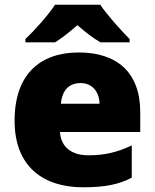

<svg xmlns="http://www.w3.org/2000/svg" viewBox="-20 -786 658 816"><path d="M406 -766H214C184 -720 126 -656 88 -620V-606H214C249 -628 274 -649 309 -679C344 -649 372 -626 407 -606H531V-620C497 -654 437 -720 406 -766ZM315 -563C152 -563 42 -472 42 -273C42 -76 166 10 333 10C429 10 487 -3 540 -31V-168C479 -139 425 -126 356 -126C278 -126 238 -167 235 -225H576V-310C576 -479 476 -563 315 -563ZM322 -433C374 -433 402 -394 403 -345H239C244 -406 277 -433 322 -433Z"/></svg>

Font: Noto Sans Gurmukhi Black
Style: Regular
Weight: 900
Designer: Jelle Bosma - Monotype Design Team
Foundry: Monotype Imaging Inc.
Version: Version 2.004